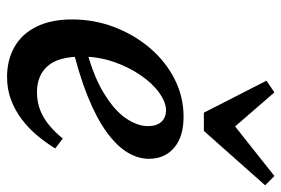

<svg xmlns="http://www.w3.org/2000/svg" viewBox="-150 -654 817 558"><g transform="rotate(90 259.0 -374.5)"><path d="M203 14Q154 14 116 -7.5Q78 -29 57 -71.5Q36 -114 36 -175Q36 -239 58 -297Q80 -355 118.5 -400.5Q157 -446 208.5 -472.5Q260 -499 319 -499Q377 -499 409 -471.5Q441 -444 441 -398Q441 -367 422.5 -336Q404 -305 363.5 -275.5Q323 -246 258.5 -220Q194 -194 101 -172L99 -210Q193 -233 246.5 -265Q300 -297 323 -331Q346 -365 346 -395Q346 -421 333.5 -434.5Q321 -448 300 -448Q277 -448 249.5 -428.5Q222 -409 198 -374Q174 -339 159 -295Q144 -251 144 -203Q144 -135 171.5 -104Q199 -73 247 -73Q278 -73 302.5 -83.5Q327 -94 347 -111.5Q367 -129 382 -148L411 -126Q395 -100 374 -74.5Q353 -49 326.5 -29Q300 -9 269.5 2.5Q239 14 203 14ZM248 -763 371 -621H312L491 -763L518 -736L360 -558H307L214 -740Z"/></g></svg>

Font: Source Serif 4 18pt SemiBold
Style: Italic
Weight: 600
Italic angle: -12°
Designer: Frank Grießhammer
Foundry: Adobe Systems Incorporated
Version: Version 4.004;hotconv 1.0.116;makeotfexe 2.5.65601